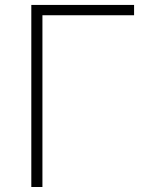

<svg xmlns="http://www.w3.org/2000/svg" viewBox="-20 -747 612 767"><path d="M515.6 -727.3H105.1V0H149.5V-686.1H515.6Z"/></svg>

Font: Karasuma Gothic
Style: Thin
Weight: 200
Designer: Rasmus Andersson / Ryoko Ishizuka
Foundry: rsms
Version: Version 1.00